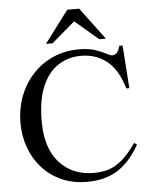

<svg xmlns="http://www.w3.org/2000/svg" viewBox="-60 -938 788 1003"><g transform="rotate(-5 334.0 -436.5)"><path d="M618.2 -165.5 632.3 -155.3Q583.5 -68.8 517.6 -26.6Q451.7 15.6 357.9 15.6Q281.7 15.6 222.2 -11.2Q162.6 -38.1 120.8 -85Q79.1 -131.8 57.4 -192.6Q35.6 -253.4 35.6 -321.3Q35.6 -393.6 59.6 -458Q83.5 -522.5 128.2 -571.8Q172.9 -621.1 235.1 -649.4Q297.4 -677.7 373.5 -677.7Q423.8 -677.7 458 -666.3Q492.2 -654.8 513.4 -643.1Q534.7 -631.3 544.4 -631.3Q574.2 -631.3 585 -677.7H602.5L618.2 -452.6H602.5Q572.3 -554.2 515.4 -598.6Q458.5 -643.1 381.3 -643.1Q313.5 -643.1 260.5 -608.4Q207.5 -573.7 177.2 -502.2Q147 -430.7 147 -320.3Q147 -178.2 215.3 -103Q283.7 -27.8 395.5 -27.8Q439 -27.8 474.9 -39.3Q510.7 -50.8 545.2 -80.6Q579.6 -110.4 618.2 -165.5ZM518.6 -721.2H483.9L361.3 -825.7L239.3 -721.2H204.6L330.6 -889.2H393.1Z"/></g></svg>

Font: BabelStone Roman
Style: Regular
Weight: 400
Designer: Walt Agee, Victor Gaultney, Peter Martin, Debbi Hosken, Becca Hirsbrunner (SIL); Andrew West (BabelStone)
Foundry: BabelStone
Version: Version 16.000